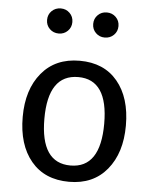

<svg xmlns="http://www.w3.org/2000/svg" viewBox="-55 -814 693 871"><g transform="rotate(5 292.0 -378.0)"><path d="M187 -768.1Q210.9 -768.1 227.5 -751.7Q244.1 -735.4 244.1 -710.9Q244.1 -686.5 227.5 -670.2Q210.9 -653.8 187 -653.8Q162.1 -653.8 145.5 -670.2Q128.9 -686.5 128.9 -710.9Q128.9 -735.4 145.5 -751.7Q162.1 -768.1 187 -768.1ZM396 -768.1Q420.9 -768.1 437.5 -751.7Q454.1 -735.4 454.1 -710.9Q454.1 -686.5 437.5 -670.2Q420.9 -653.8 396 -653.8Q372.1 -653.8 355.5 -670.2Q338.9 -686.5 338.9 -710.9Q338.9 -735.4 355.5 -751.7Q372.1 -768.1 396 -768.1ZM293 -539.1Q403.8 -539.1 465.3 -465.1Q526.9 -391.1 526.9 -264.2Q526.9 -139.6 464.4 -63.7Q401.9 12.2 292 12.2Q180.7 12.2 118.9 -62Q57.1 -136.2 57.1 -263.2Q57.1 -387.7 119.9 -463.4Q182.6 -539.1 293 -539.1ZM293 -464.8Q155.8 -464.8 155.8 -263.2Q155.8 -62 292 -62Q428.2 -62 428.2 -264.2Q428.2 -464.8 293 -464.8Z"/></g></svg>

Font: FiraGO
Style: Regular
Weight: 400
Designer: bBox Type
Foundry: bBox Type GmbH
Version: Version 1.001;PS 001.001;hotconv 1.0.88;makeotf.lib2.5.64775